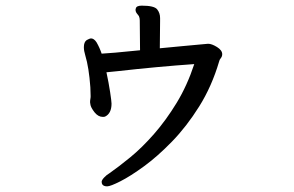

<svg xmlns="http://www.w3.org/2000/svg" viewBox="-20 -599 1040 680"><path d="M340 -409Q368 -410 476 -421L475 -527Q475 -535 472 -542Q470 -545 465 -551Q460 -557 460 -565Q460 -567 461 -569Q463 -579 482 -579Q526 -579 536.5 -566Q547 -553 547 -535V-524L546 -428Q586 -432 624.5 -435.5Q663 -439 689.5 -441.5Q716 -444 717 -444Q730 -444 748.5 -432.5Q767 -421 767 -407Q767 -399 762 -393Q757 -387 756 -381Q730 -293 685.5 -222Q641 -151 589.5 -98Q538 -45 490 -10Q442 25 406.5 43Q371 61 359.5 61Q348 61 343 55Q340 51 340 45Q340 39 349 29.5Q358 20 367 15Q400 -8 441.5 -42Q483 -76 525.5 -124.5Q568 -173 605.5 -234.5Q643 -296 668 -372Q539 -363 397 -347Q370 -344 357 -343Q365 -306 370 -273Q375 -240 375 -232Q375 -197 352 -186Q349 -185 344 -185Q328 -185 315 -201Q301 -219 300 -230L299 -237Q299 -243 300 -248Q301 -253 301 -258.5Q301 -264 300 -290Q295 -360 282 -403Q277 -419 277 -432Q277 -450 287 -457Q298 -463 302 -463Q302 -463 302 -463Q313 -463 322 -449Q333 -430 340 -409Z"/></svg>

Font: Moon Stars Kai HW
Style: Bold
Weight: 700
Designer: GuiWonder
Version: Version 1.101